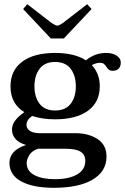

<svg xmlns="http://www.w3.org/2000/svg" viewBox="-20 -732 595 914"><path d="M222 -549 90 -689 110 -712 225 -623Q245 -610 253 -610Q261 -610 280 -623L395 -712L416 -689L284 -549ZM555 -434Q555 -416 545 -405.5Q535 -395 517 -395Q505 -395 499 -399.5Q493 -404 487 -413Q481 -423 474.5 -428Q468 -433 453 -433Q439 -433 417 -422Q455 -382 455 -321Q455 -246 399 -205Q343 -164 242 -164Q181 -164 133 -180Q106 -161 106 -138Q106 -120 122.5 -109Q139 -98 168 -98H338Q402 -98 444.5 -70Q487 -42 487 13Q487 84 421 123Q355 162 237 162Q137 162 81 131.5Q25 101 25 43Q25 -16 104 -42Q69 -52 53 -71.5Q37 -91 37 -115Q37 -158 96 -198Q30 -238 30 -321Q30 -397 86 -438.5Q142 -480 242 -480Q334 -480 389 -445Q432 -480 485 -480Q516 -480 535.5 -467Q555 -454 555 -434ZM341 -321Q341 -372 316.5 -404.5Q292 -437 242 -437Q193 -437 168.5 -404.5Q144 -372 144 -321Q144 -270 168.5 -238Q193 -206 242 -206Q292 -206 316.5 -238Q341 -270 341 -321ZM107 44Q107 82 143.5 101.5Q180 121 241 121Q308 121 347 98.5Q386 76 386 34Q386 4 363.5 -10Q341 -24 289 -24H162Q133 -15 120 5.5Q107 26 107 44Z"/></svg>

Font: Taviraj Medium
Style: Regular
Weight: 500
Designer: Katatrad Team
Foundry: CadsonDemak
Version: Version 1.030